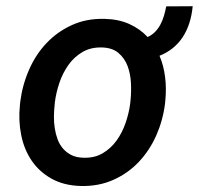

<svg xmlns="http://www.w3.org/2000/svg" viewBox="-20 -600 652 630"><path d="M46.4 -265.6Q53.2 -320.3 75 -370.4Q96.7 -420.4 132.1 -458Q167.5 -495.6 215.6 -517.6Q263.7 -539.6 322.8 -538.1Q369.1 -537.1 404.3 -521.2Q439.5 -505.4 464.4 -478.5Q478.5 -484.9 488.8 -495.4Q499 -505.9 506.1 -519Q513.2 -532.2 517.8 -547.6Q522.5 -563 525.4 -579.1L612.3 -579.6Q606.4 -518.6 578.9 -477.3Q551.3 -436 503.4 -417Q517.1 -384.8 521.7 -347.4Q526.4 -310.1 522.5 -270.5L521.5 -259.8Q514.6 -205.1 492.7 -155.5Q470.7 -106 435.3 -68.6Q399.9 -31.2 351.8 -9.8Q303.7 11.7 245.1 10.3Q189.5 8.8 149.2 -13.7Q108.9 -36.1 84 -72.8Q59.1 -109.4 49.6 -156.7Q40 -204.1 45.4 -255.4ZM159.2 -255.4Q157.2 -237.3 157 -217.8Q156.7 -198.2 159.7 -179.2Q162.6 -160.2 168.9 -143.1Q175.3 -126 186.5 -112.8Q197.8 -99.6 214.1 -91.3Q230.5 -83 253.4 -82.5Q290 -81.1 317.1 -97.2Q344.2 -113.3 362.8 -139.2Q381.3 -165 392.3 -197.3Q403.3 -229.5 407.2 -260.3L408.2 -270Q411.1 -296.9 409.7 -327.1Q408.2 -357.4 398.7 -383.1Q389.2 -408.7 368.9 -426Q348.6 -443.4 314.5 -444.3Q277.8 -445.3 250.5 -429.2Q223.1 -413.1 204.6 -387Q186 -360.8 175 -328.6Q164.1 -296.4 160.2 -265.6Z"/></svg>

Font: Roboto Mono Medium
Style: Italic
Weight: 500
Designer: Google
Version: Version 2.000985; 2015; ttfautohint (v1.3)